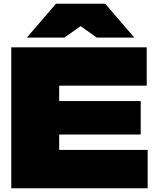

<svg xmlns="http://www.w3.org/2000/svg" viewBox="-20 -1002 852 1022"><path d="M729 -464V-286H295V-204H766V0H40V-750H761V-546H295V-464ZM278 -982H540L695 -802H495L409 -863L323 -802H123Z"/></svg>

Font: Bounded
Style: Regular
Weight: 900
Designer: Vlad Churkin
Version: Version 1.0